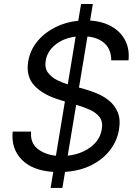

<svg xmlns="http://www.w3.org/2000/svg" viewBox="-20 -838 678 949"><path d="M230.1 90.9 243.3 11.7Q139.6 5 87 -49.4Q34.4 -103.7 42.6 -187.5H133.5Q128.9 -132.5 165.1 -103.2Q201.3 -73.9 256.4 -68.2L300.8 -336.6L272.7 -345.2Q191.8 -369.7 149.7 -415.1Q107.6 -460.6 119.3 -534.1Q128.9 -589.8 164.2 -633Q199.6 -676.1 252.3 -702.8Q305 -729.4 366.8 -735.4L380.7 -818.2H438.9L425.4 -736.5Q488.6 -732.2 533.4 -706Q578.1 -679.7 599.6 -636.9Q621.1 -594.1 615.1 -539.8H529.8Q529.8 -592.3 498.4 -622.2Q467 -652 412.3 -657.7L370.4 -405.2L397.7 -397.7Q424.4 -390.3 457 -377.1Q489.7 -364 518.1 -341.4Q546.5 -318.9 561.6 -283.7Q576.7 -248.6 568.2 -197.4Q558.9 -142 524.3 -96.6Q489.7 -51.1 433.2 -22.4Q376.8 6.4 301.5 11.7L288.4 90.9ZM314.6 -68.5Q380 -75.6 427.2 -110.4Q474.4 -145.2 483 -198.9Q489.3 -235.1 473 -257.8Q456.7 -280.5 425.8 -294.7Q394.9 -308.9 358 -319.6L356.5 -320ZM315 -421.2 354 -657Q294 -649.5 253.7 -617Q213.4 -584.5 206 -538.4Q199.9 -502.1 217.2 -479Q234.4 -456 261.9 -442.3Q289.4 -428.6 315 -421.2Z"/></svg>

Font: Inter UI
Style: Italic
Weight: 400
Italic angle: -9.39999°
Designer: Rasmus Andersson
Foundry: rsms
Version: 3.2;8d6f07862